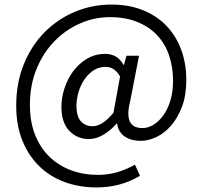

<svg xmlns="http://www.w3.org/2000/svg" viewBox="-20 -666 887 841"><path d="M403 155Q329 155 265 132Q201 109 153.5 63.5Q106 18 78.5 -49Q51 -116 51 -203Q51 -303 84.5 -385Q118 -467 175.5 -525Q233 -583 308.5 -614.5Q384 -646 468 -646Q544 -646 604.5 -622Q665 -598 707.5 -554.5Q750 -511 773 -450Q796 -389 796 -315Q796 -249 777.5 -199.5Q759 -150 730 -116.5Q701 -83 665.5 -66Q630 -49 596 -49Q555 -49 526.5 -68Q498 -87 493 -125H491Q466 -96 434 -76.5Q402 -57 369 -57Q318 -57 283.5 -93Q249 -129 249 -198Q249 -238 262.5 -279.5Q276 -321 301 -354.5Q326 -388 361.5 -409Q397 -430 441 -430Q467 -430 487 -418.5Q507 -407 521 -382H523L534 -422H589L550 -222Q520 -105 604 -105Q628 -105 651.5 -119Q675 -133 694.5 -159.5Q714 -186 726 -224.5Q738 -263 738 -312Q738 -372 720.5 -423.5Q703 -475 668 -512Q633 -549 581 -570Q529 -591 461 -591Q394 -591 331 -563.5Q268 -536 219 -486Q170 -436 140.5 -365Q111 -294 111 -206Q111 -133 133.5 -76Q156 -19 196 20Q236 59 290.5 79.5Q345 100 409 100Q455 100 496 87.5Q537 75 571 55L593 104Q508 155 403 155ZM385 -113Q406 -113 428.5 -127Q451 -141 477 -172L506 -331Q492 -354 477 -363.5Q462 -373 442 -373Q412 -373 388.5 -357Q365 -341 348.5 -316Q332 -291 323.5 -261Q315 -231 315 -203Q315 -155 335 -134Q355 -113 385 -113Z"/></svg>

Font: Pinyin1712
Style: Regular
Weight: 400
Version: Version 1